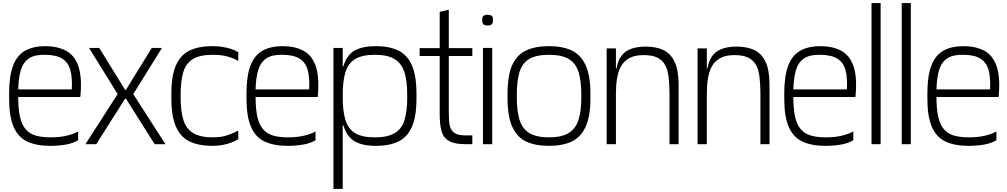

<svg xmlns="http://www.w3.org/2000/svg" viewBox="-20 -950 6635 1265"><path d="M311 11Q221 11 160.5 -17Q100 -45 70 -113.5Q40 -182 40 -302V-332Q40 -450 66.5 -518.5Q93 -587 146.5 -616.5Q200 -646 280 -646Q361 -645 415.5 -615.5Q470 -586 495 -517.5Q520 -449 511 -332L509 -311H100Q100 -230 112 -178.5Q124 -127 150 -97.5Q176 -68 216.5 -56.5Q257 -45 314 -45Q370 -45 417 -55.5Q464 -66 495 -84V-26Q460 -5 411.5 3Q363 11 311 11ZM100 -361H453Q457 -438 443.5 -488Q430 -538 391 -563Q352 -588 280 -589Q209 -591 171 -565.5Q133 -540 117.5 -489Q102 -438 100 -361Z M805 -301 614 0H543L755 -330L567 -634H634L805 -357H809L980 -634H1047L858 -330L1070 0H999L809 -301Z M1550 -548Q1523 -565 1481.5 -577Q1440 -589 1382 -589Q1297 -589 1251 -561Q1205 -533 1187.5 -474.5Q1170 -416 1170 -326V-309Q1170 -219 1188 -160.5Q1206 -102 1252.5 -73.5Q1299 -45 1382 -45Q1440 -45 1481.5 -60Q1523 -75 1550 -90V-33Q1529 -20 1502 -10Q1475 0 1444.5 5.5Q1414 11 1379 11Q1291 11 1231 -17Q1171 -45 1140 -113.5Q1109 -182 1109 -302V-332Q1109 -452 1139.5 -520.5Q1170 -589 1230 -617.5Q1290 -646 1379 -646Q1414 -646 1445.5 -641Q1477 -636 1503.5 -627.5Q1530 -619 1550 -606Z M1875 11Q1785 11 1724.5 -17Q1664 -45 1634 -113.5Q1604 -182 1604 -302V-332Q1604 -450 1630.5 -518.5Q1657 -587 1710.5 -616.5Q1764 -646 1844 -646Q1925 -645 1979.5 -615.5Q2034 -586 2059 -517.5Q2084 -449 2075 -332L2073 -311H1664Q1664 -230 1676 -178.5Q1688 -127 1714 -97.5Q1740 -68 1780.5 -56.5Q1821 -45 1878 -45Q1934 -45 1981 -55.5Q2028 -66 2059 -84V-26Q2024 -5 1975.5 3Q1927 11 1875 11ZM1664 -361H2017Q2021 -438 2007.5 -488Q1994 -538 1955 -563Q1916 -588 1844 -589Q1773 -591 1735 -565.5Q1697 -540 1681.5 -489Q1666 -438 1664 -361Z M2177 295V-634H2238V-512H2242Q2264 -587 2315.5 -616.5Q2367 -646 2457 -646Q2544 -646 2603.5 -617.5Q2663 -589 2693.5 -520.5Q2724 -452 2724 -332V-302Q2724 -182 2693.5 -113.5Q2663 -45 2603.5 -17Q2544 11 2457 11Q2366 11 2315 -20Q2264 -51 2242 -125H2238V295ZM2450 -45Q2534 -45 2580.5 -73Q2627 -101 2645 -159.5Q2663 -218 2663 -308V-325Q2663 -416 2644.5 -474.5Q2626 -533 2579.5 -561Q2533 -589 2450 -589Q2366 -589 2320 -561Q2274 -533 2256 -474.5Q2238 -416 2238 -326V-308Q2238 -218 2256 -159.5Q2274 -101 2319.5 -73Q2365 -45 2450 -45Z M3049 0Q2976 0 2939 -20.5Q2902 -41 2889.5 -84.5Q2877 -128 2877 -196V-414H2937V-216Q2937 -181 2939 -152Q2941 -123 2950.5 -102Q2960 -81 2982.5 -69.5Q3005 -58 3047 -58H3092V0ZM2745 -581V-633H3092V-581ZM2877 -275V-872L2937 -886V-275Z M3162 0V-634H3223V0ZM3192 -782Q3182 -782 3174 -784.5Q3166 -787 3161.5 -794.5Q3157 -802 3157 -818Q3157 -841 3167 -847Q3177 -853 3192 -853Q3208 -853 3218 -847Q3228 -841 3228 -818Q3228 -802 3223.5 -794.5Q3219 -787 3210.5 -784.5Q3202 -782 3192 -782Z M3597 11Q3508 11 3447.5 -17Q3387 -45 3355.5 -113.5Q3324 -182 3324 -302V-332Q3324 -452 3354.5 -520.5Q3385 -589 3446 -617.5Q3507 -646 3597 -646Q3685 -646 3745.5 -618Q3806 -590 3838 -521.5Q3870 -453 3870 -332V-302Q3870 -182 3838 -113.5Q3806 -45 3745.5 -17Q3685 11 3597 11ZM3597 -45Q3680 -45 3726.5 -73.5Q3773 -102 3791.5 -160.5Q3810 -219 3810 -308V-326Q3810 -416 3792 -474.5Q3774 -533 3727.5 -561Q3681 -589 3597 -589Q3512 -589 3466 -561Q3420 -533 3402.5 -474.5Q3385 -416 3385 -326V-308Q3385 -219 3403 -160.5Q3421 -102 3467.5 -73.5Q3514 -45 3597 -45Z M4038 -334V-442Q4038 -515 4060.5 -559.5Q4083 -604 4126.5 -623.5Q4170 -643 4233 -643Q4302 -643 4349.5 -621Q4397 -599 4423.5 -545.5Q4450 -492 4451 -398L4391 -345Q4390 -399 4385 -443.5Q4380 -488 4363 -520Q4346 -552 4312.5 -569.5Q4279 -587 4220 -587Q4163 -587 4127 -567.5Q4091 -548 4072 -514Q4053 -480 4045.5 -434Q4038 -388 4038 -334ZM3977 0V-631H4038V-442V0ZM4040 -436 4005 -461V-500H4051ZM4391 0V-360L4451 -403V0Z M4637 -334V-442Q4637 -515 4659.5 -559.5Q4682 -604 4725.5 -623.5Q4769 -643 4832 -643Q4901 -643 4948.5 -621Q4996 -599 5022.5 -545.5Q5049 -492 5050 -398L4990 -345Q4989 -399 4984 -443.5Q4979 -488 4962 -520Q4945 -552 4911.5 -569.5Q4878 -587 4819 -587Q4762 -587 4726 -567.5Q4690 -548 4671 -514Q4652 -480 4644.5 -434Q4637 -388 4637 -334ZM4576 0V-631H4637V-442V0ZM4639 -436 4604 -461V-500H4650ZM4990 0V-360L5050 -403V0Z M5418 11Q5328 11 5267.5 -17Q5207 -45 5177 -113.5Q5147 -182 5147 -302V-332Q5147 -450 5173.5 -518.5Q5200 -587 5253.5 -616.5Q5307 -646 5387 -646Q5468 -645 5522.5 -615.5Q5577 -586 5602 -517.5Q5627 -449 5618 -332L5616 -311H5207Q5207 -230 5219 -178.5Q5231 -127 5257 -97.5Q5283 -68 5323.5 -56.5Q5364 -45 5421 -45Q5477 -45 5524 -55.5Q5571 -66 5602 -84V-26Q5567 -5 5518.5 3Q5470 11 5418 11ZM5207 -361H5560Q5564 -438 5550.5 -488Q5537 -538 5498 -563Q5459 -588 5387 -589Q5316 -591 5278 -565.5Q5240 -540 5224.5 -489Q5209 -438 5207 -361Z M5722 0V-930H5782V0Z M5921 0V-930H5981V0Z M6361 11Q6271 11 6210.5 -17Q6150 -45 6120 -113.5Q6090 -182 6090 -302V-332Q6090 -450 6116.5 -518.5Q6143 -587 6196.5 -616.5Q6250 -646 6330 -646Q6411 -645 6465.5 -615.5Q6520 -586 6545 -517.5Q6570 -449 6561 -332L6559 -311H6150Q6150 -230 6162 -178.5Q6174 -127 6200 -97.5Q6226 -68 6266.5 -56.5Q6307 -45 6364 -45Q6420 -45 6467 -55.5Q6514 -66 6545 -84V-26Q6510 -5 6461.5 3Q6413 11 6361 11ZM6150 -361H6503Q6507 -438 6493.5 -488Q6480 -538 6441 -563Q6402 -588 6330 -589Q6259 -591 6221 -565.5Q6183 -540 6167.5 -489Q6152 -438 6150 -361Z"/></svg>

Font: Matangi
Style: Regular
Weight: 400
Designer: Prashant Pant
Foundry: The Graphic Ant
Version: Version 3.002